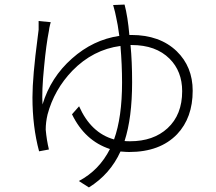

<svg xmlns="http://www.w3.org/2000/svg" viewBox="-20 -785 946 840"><path d="M369 35 325 7Q414 -40 461 -133Q351 -169 295 -285L326 -320Q378 -203 479 -175Q514 -272 514 -424Q514 -502 507 -584Q387 -568 297 -476Q217 -393 188 -284Q180 -250 180 -218Q184 -172 194 -131L151 -123Q122 -231 122 -359Q122 -449 145 -623Q148 -647 149 -655Q149 -674 149 -693L202 -688Q201 -685 199 -677Q195 -661 194 -650Q182 -590 173 -494Q162 -385 166 -328Q202 -447 295 -529Q387 -611 502 -628Q495 -681 488 -710Q485 -728 475 -763L525 -765Q539 -712 546 -632H555Q679 -632 753 -561Q823 -493 823 -388Q823 -270 755 -198Q680 -120 545 -120Q533 -120 510 -122H507Q462 -23 369 35ZM549 -167Q651 -167 713 -224Q777 -283 777 -386Q777 -473 722 -528Q662 -588 556 -588H551Q558 -517 558 -425Q558 -270 525 -168Q533 -167 549 -167Z"/></svg>

Font: GenSekiGothic TW L
Style: Regular
Weight: 300
Version: Version 1.501;PS 1;hotconv 16.6.51;makeotf.lib2.5.65220